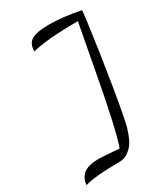

<svg xmlns="http://www.w3.org/2000/svg" viewBox="-199 -809 855 985"><g transform="rotate(-30 228.5 -317.0)"><path d="M14 88Q20 2 132 2Q152 2 196.5 5.5Q241 9 255 10Q288 -84 340.5 -367Q393 -650 396 -663Q211 -663 125 -640Q125 -688 157 -705Q189 -722 256 -722Q341 -722 443 -701Q438 -643 409 -448.5Q380 -254 357 -136L348 -90Q345 -72 333 -38Q321 -4 308 16Q295 36 272 52.5Q249 69 221 69Q75 69 14 88Z"/></g></svg>

Font: TypoPRO Dancing Script
Style: Bold
Weight: 700
Designer: Pablo Impallari
Foundry: Pablo Impallari. www.impallari.com Igino Marini. www.ikern.com
Version: Version 1.002